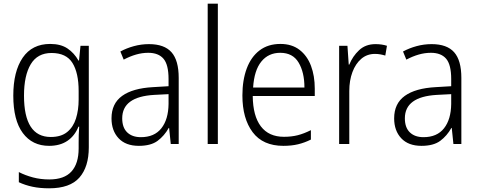

<svg xmlns="http://www.w3.org/2000/svg" viewBox="-20 -780 2595 1040"><path d="M252 -542Q309 -542 345.5 -517.5Q382 -493 405 -452H408L416 -532H461V18Q461 124 410 182Q359 240 246 240Q196 240 156 231.5Q116 223 82 207V152Q117 170 158.5 181Q200 192 247 192Q328 192 367 149Q406 106 406 24V-8Q406 -28 406.5 -49.5Q407 -71 409 -94H405Q385 -44 345 -17Q305 10 246 10Q155 10 103.5 -59.5Q52 -129 52 -262Q52 -393 103 -467.5Q154 -542 252 -542ZM259 -493Q183 -493 146.5 -432Q110 -371 110 -262Q110 -38 255 -38Q311 -38 344 -65Q377 -92 391.5 -138Q406 -184 406 -241V-287Q406 -385 372.5 -439Q339 -493 259 -493Z M787 -541Q870 -541 909 -497Q948 -453 948 -358V0H905L896 -87H894Q870 -44 833.5 -17Q797 10 732 10Q661 10 622.5 -31Q584 -72 584 -139Q584 -219 641.5 -260.5Q699 -302 809 -308L893 -313V-352Q893 -430 865.5 -462Q838 -494 783 -494Q750 -494 717 -484.5Q684 -475 650 -457L632 -501Q665 -519 705 -530Q745 -541 787 -541ZM815 -266Q642 -256 642 -139Q642 -89 669 -63Q696 -37 743 -37Q816 -37 854 -85Q892 -133 893 -217V-270Z M1160 0H1105V-760H1160Z M1499 -542Q1561 -542 1602.5 -510Q1644 -478 1664.5 -423.5Q1685 -369 1685 -300V-260H1349Q1350 -152 1393 -95.5Q1436 -39 1518 -39Q1559 -39 1592.5 -47.5Q1626 -56 1664 -75V-24Q1630 -7 1594.5 1.5Q1559 10 1515 10Q1404 10 1348.5 -64Q1293 -138 1293 -263Q1293 -346 1316.5 -409Q1340 -472 1386 -507Q1432 -542 1499 -542ZM1498 -494Q1434 -494 1395.5 -446.5Q1357 -399 1351 -306H1629Q1629 -388 1597.5 -441Q1566 -494 1498 -494Z M2014 -541Q2048 -541 2076 -532L2067 -479Q2054 -483 2040 -485.5Q2026 -488 2011 -488Q1968 -488 1937 -461.5Q1906 -435 1889 -389.5Q1872 -344 1872 -287V0H1817V-532H1862L1869 -430H1872Q1890 -475 1925 -508Q1960 -541 2014 -541Z M2318 -541Q2401 -541 2440 -497Q2479 -453 2479 -358V0H2436L2427 -87H2425Q2401 -44 2364.5 -17Q2328 10 2263 10Q2192 10 2153.5 -31Q2115 -72 2115 -139Q2115 -219 2172.5 -260.5Q2230 -302 2340 -308L2424 -313V-352Q2424 -430 2396.5 -462Q2369 -494 2314 -494Q2281 -494 2248 -484.5Q2215 -475 2181 -457L2163 -501Q2196 -519 2236 -530Q2276 -541 2318 -541ZM2346 -266Q2173 -256 2173 -139Q2173 -89 2200 -63Q2227 -37 2274 -37Q2347 -37 2385 -85Q2423 -133 2424 -217V-270Z"/></svg>

Font: Noto Sans Tamil SemiCondensed Light
Style: Regular
Weight: 300
Width: 4
Designer: Jelle Bosma - Monotype Design Team
Foundry: Monotype Imaging Inc.
Version: Version 2.004; ttfautohint (v1.8.4.7-5d5b)